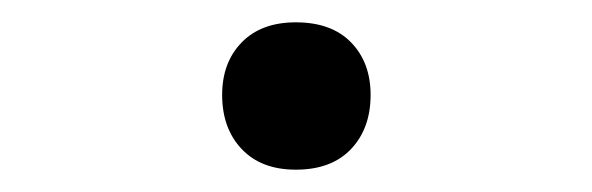

<svg xmlns="http://www.w3.org/2000/svg" viewBox="-20 -454 530 172"><path d="M312 -369Q312 -339 294.5 -320.5Q277 -302 245 -302Q214 -302 196.5 -320.5Q179 -339 179 -369Q179 -398 196.5 -416Q214 -434 245 -434Q277 -434 294.5 -416Q312 -398 312 -369Z"/></svg>

Font: SUIT Medium
Style: Regular
Weight: 500
Designer: Sunn Youn; Korean Glyphs from Source Han Sans (Sandoll Communications; Soo-young Jang, Joo-yeon Kang)
Foundry: Sunn
Version: Version 1.120